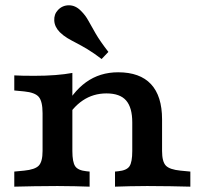

<svg xmlns="http://www.w3.org/2000/svg" viewBox="-20 -699 767 719"><path d="M195.2 -2.4Q146.7 -2.4 108.3 -1.6Q69.8 -0.8 33.5 0V-56.5L70.2 -60Q111.1 -64 125.2 -78.8Q139.4 -93.6 139.4 -133.6V-208.2H251V-133.6Q251 -91.9 261.6 -76.4Q272.1 -60.9 303.7 -57.7L315.6 -56.5V0Q288.8 -0.8 260 -1.6Q231.1 -2.4 195.2 -2.4ZM139.4 -208.2V-275Q139.4 -319.4 125.2 -336.1Q111.1 -352.7 70.2 -356.7L33.5 -360.2V-416.7Q48.7 -415.9 65.4 -415.5Q82.2 -415.1 108.8 -415.1Q151.4 -415.1 187.2 -417.9Q223.1 -420.7 251 -425.9V-416.7V-208.2ZM475.3 -208.2V-240.8Q475.3 -296 452.4 -322.6Q429.5 -349.2 378.6 -349.2Q329.2 -349.2 289.9 -322.8Q250.7 -296.5 221.5 -243.6L213.6 -279.3Q250.1 -353.5 301.9 -390.9Q353.7 -428.3 422.4 -428.3Q503.9 -428.3 545.4 -383.9Q586.9 -339.4 586.9 -252V-208.2ZM531.1 -2.4Q495.5 -2.4 466.5 -1.6Q437.5 -0.8 410.7 0V-56.5L422.6 -57.7Q454.6 -60.9 464.9 -76.4Q475.3 -91.9 475.3 -133.6V-208.2H586.9V-133.6Q586.9 -93.6 601.1 -78.8Q615.2 -64 656.1 -60L692.8 -56.5V0Q657 -0.8 618.3 -1.6Q579.6 -2.4 531.1 -2.4ZM360.5 -478Q330.6 -500.8 307.3 -514.8Q284 -528.7 265.5 -538.2Q247.1 -547.6 232.2 -556.5Q217.4 -565.4 203.9 -578.5Q184.5 -598.3 183.2 -621.8Q181.9 -645.4 196.9 -661.3Q213.6 -679.2 238.3 -679.2Q262.9 -679.1 283.1 -658.4Q299.9 -642 311.1 -621.3Q322.3 -600.6 338.6 -572.7Q354.9 -544.7 385.9 -504.6Z"/></svg>

Font: Playfair 5pt SemiExpanded Light
Style: Regular
Weight: 300
Width: 6
Designer: Claus Eggers Sørensen
Foundry: Claus Eggers Sørensen
Version: Version 2.203